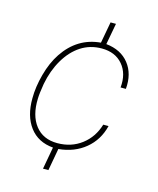

<svg xmlns="http://www.w3.org/2000/svg" viewBox="-114 -724 759 923"><g transform="rotate(15 265.5 -262.5)"><path d="M223.1 -16.6Q292.5 -16.6 343.5 -55.4Q394.5 -94.2 414.1 -159.7H440.4Q422.4 -86.9 368.2 -42.5Q314 2 235.8 9.3L215.8 119.6H189L209 9.3Q133.3 2.9 92.3 -51.5Q51.3 -106 52.2 -193.8Q52.2 -251 69.6 -314.9Q86.9 -378.9 118.2 -425.8Q186.5 -527.8 301.3 -537.6L320.8 -643.6H347.7L328.1 -537.6Q402.8 -529.8 442.1 -479.7Q481.4 -429.7 474.6 -354H448.2Q455.1 -423.8 417.7 -467.8Q380.4 -511.7 313 -511.7Q255.4 -511.7 209.7 -482.2Q164.1 -452.6 132.1 -398.2Q100.1 -343.8 86.9 -274.4Q78.6 -224.1 78.1 -198.7Q75.2 -115.2 113.5 -65.9Q151.9 -16.6 223.1 -16.6Z"/></g></svg>

Font: Roboto Thin
Style: Italic
Weight: 250
Italic angle: -12°
Designer: Google
Version: Version 2.134; 2016